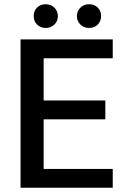

<svg xmlns="http://www.w3.org/2000/svg" viewBox="-20 -886 598 906"><path d="M77 -700H512V-611H186V-412H477V-323H186V-89H512V0H77ZM139 -810Q139 -835 155 -850.5Q171 -866 196 -866Q220 -866 236.5 -850Q253 -834 253 -810Q253 -786 236.5 -770Q220 -754 196 -754Q171 -754 155 -770Q139 -786 139 -810ZM343 -810Q343 -834 359.5 -850Q376 -866 400 -866Q425 -866 441 -850.5Q457 -835 457 -810Q457 -786 441 -770Q425 -754 400 -754Q376 -754 359.5 -770Q343 -786 343 -810Z"/></svg>

Font: Sarabun Medium
Style: Regular
Weight: 500
Designer: Suppakit Chalermlarp | Katatrad Co.,Ltd.
Foundry: Cadson Demak Co.,Ltd.
Version: Version 1.000; ttfautohint (v1.6)